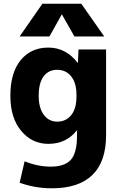

<svg xmlns="http://www.w3.org/2000/svg" viewBox="-20 -787 659 1037"><path d="M313 -708 247 -590H86L209 -767H419L543 -590H382L315 -708ZM241 -530Q336 -530 399 -448H401L404 -520H553V-57Q553 86 479 158Q405 230 261 230Q169 230 86 200L113 84Q183 113 254 113Q330 113 363 75.5Q396 38 396 -55V-83H395Q338 -10 241 -10Q153 -10 94.5 -80Q36 -150 36 -270Q36 -394 91.5 -462Q147 -530 241 -530ZM189 -270Q189 -204 216.5 -167Q244 -130 289 -130Q336 -130 364.5 -165Q393 -200 393 -265V-275Q393 -339 364.5 -374.5Q336 -410 289 -410Q242 -410 215.5 -374.5Q189 -339 189 -270Z"/></svg>

Font: M PLUS 1p ExtraBold
Style: Regular
Weight: 800
Version: Version 1.062